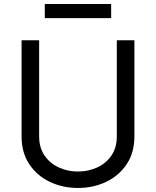

<svg xmlns="http://www.w3.org/2000/svg" viewBox="-20 -929 781 962"><path d="M565.3 -727.3H653.4V-245.7Q653.4 -164.1 614.7 -106.2Q576 -48.3 511.7 -17.8Q447.4 12.8 370.7 12.8Q294 12.8 229.8 -17.8Q165.5 -48.3 126.8 -106.2Q88.1 -164.1 88.1 -245.7V-727.3H176.1V-245.7Q176.1 -188.9 203.1 -149.7Q230.1 -110.4 274.5 -90Q318.9 -69.6 370.7 -69.6Q422.6 -69.6 467 -90Q511.4 -110.4 538.4 -149.7Q565.3 -188.9 565.3 -245.7ZM536.9 -909.1V-838.1H204.5V-909.1Z"/></svg>

Font: Inter UI
Style: Regular
Weight: 400
Designer: Rasmus Andersson
Foundry: rsms
Version: 3.2;8d6f07862